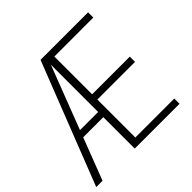

<svg xmlns="http://www.w3.org/2000/svg" viewBox="-189 -932 1114 1114"><g transform="rotate(-45 367.5 -375.0)"><path d="M46.9 0H-4.9L288.6 -750.5H678.7V-707.5H358.9V-397.5H668V-354.5H358.9V-43H678.7V0H311V-257.8H146ZM311 -688 162.1 -300.3H311Z"/></g></svg>

Font: Spartan MB Light
Style: Regular
Weight: 300
Designer: Matt Bailey, Mirko Velimirovic
Foundry: Matt Bailey
Version: Version 1.005